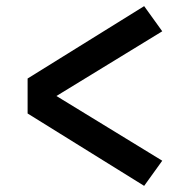

<svg xmlns="http://www.w3.org/2000/svg" viewBox="-20 -638 590 626"><path d="M450 -32 70 -268V-382L450 -618L509 -536L164 -325L509 -114Z"/></svg>

Font: Lode
Style: Bold
Weight: 700
Monospace: yes
Designer: Belleve Invis
Foundry: Belleve Invis
Version: Version 29.2.0; ttfautohint (v1.8.3)